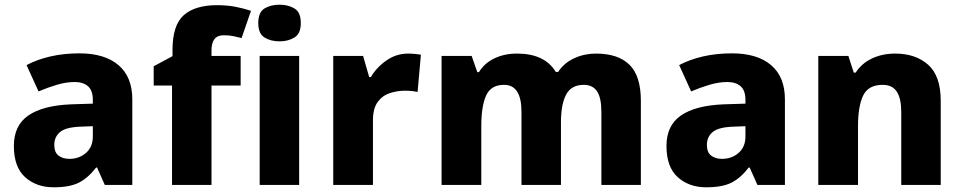

<svg xmlns="http://www.w3.org/2000/svg" viewBox="-20 -787 4093 817"><path d="M318 -560Q425 -560 484 -510Q543 -460 543 -364V0H426L393 -74H389Q354 -29 315 -9.5Q276 10 208 10Q135 10 87 -33Q39 -76 39 -166Q39 -253 100.5 -295.5Q162 -338 281 -343L375 -346V-362Q375 -402 354.5 -420Q334 -438 298 -438Q262 -438 223 -426.5Q184 -415 144 -398L93 -510Q138 -534 195 -547Q252 -560 318 -560ZM324 -248Q261 -246 236 -225.5Q211 -205 211 -170Q211 -139 229 -125Q247 -111 275 -111Q317 -111 346 -136.5Q375 -162 375 -206V-250Z M1004 -423H880V0H712V-423H634V-505L714 -548V-574Q714 -680 762 -722.5Q810 -765 904 -765Q947 -765 982.5 -758Q1018 -751 1048 -741L1008 -625Q993 -629 974 -633Q955 -637 932 -637Q905 -637 892.5 -620.5Q880 -604 880 -574V-549H1004Z M1170 -767Q1206 -767 1233 -751Q1260 -735 1260 -689Q1260 -644 1233 -627.5Q1206 -611 1170 -611Q1132 -611 1105.5 -627.5Q1079 -644 1079 -689Q1079 -735 1105.5 -751Q1132 -767 1170 -767ZM1253 -549V0H1085V-549Z M1717 -559Q1730 -559 1746 -557.5Q1762 -556 1771 -554L1757 -396Q1748 -398 1734 -399.5Q1720 -401 1703 -401Q1671 -401 1639.5 -391Q1608 -381 1587.5 -353.5Q1567 -326 1567 -275V0H1398V-549H1525L1551 -459H1558Q1582 -500 1624 -529.5Q1666 -559 1717 -559Z M2516 -559Q2610 -559 2658.5 -511.5Q2707 -464 2707 -358V0H2539V-311Q2539 -371 2520.5 -398.5Q2502 -426 2464 -426Q2411 -426 2389 -384.5Q2367 -343 2367 -267V0H2199V-311Q2199 -426 2125 -426Q2069 -426 2048.5 -380.5Q2028 -335 2028 -250V0H1859V-549H1987L2011 -480H2018Q2041 -518 2083.5 -538.5Q2126 -559 2180 -559Q2298 -559 2345 -481H2355Q2381 -520 2424 -539.5Q2467 -559 2516 -559Z M3095 -560Q3202 -560 3261 -510Q3320 -460 3320 -364V0H3203L3170 -74H3166Q3131 -29 3092 -9.5Q3053 10 2985 10Q2912 10 2864 -33Q2816 -76 2816 -166Q2816 -253 2877.5 -295.5Q2939 -338 3058 -343L3152 -346V-362Q3152 -402 3131.5 -420Q3111 -438 3075 -438Q3039 -438 3000 -426.5Q2961 -415 2921 -398L2870 -510Q2915 -534 2972 -547Q3029 -560 3095 -560ZM3101 -248Q3038 -246 3013 -225.5Q2988 -205 2988 -170Q2988 -139 3006 -125Q3024 -111 3052 -111Q3094 -111 3123 -136.5Q3152 -162 3152 -206V-250Z M3789 -559Q3876 -559 3929.5 -511.5Q3983 -464 3983 -358V0H3815V-311Q3815 -368 3796 -397Q3777 -426 3736 -426Q3675 -426 3653 -380.5Q3631 -335 3631 -250V0H3462V-549H3590L3613 -478H3621Q3647 -518 3691 -538.5Q3735 -559 3789 -559Z"/></svg>

Font: Noto Sans Bengali ExtraBold
Style: Regular
Weight: 800
Designer: Jelle Bosma - Monotype Design Team
Foundry: Monotype Imaging Inc.
Version: Version 2.003; ttfautohint (v1.8.4.7-5d5b)